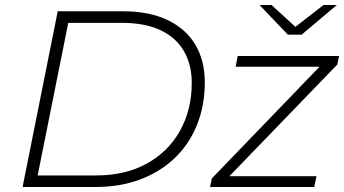

<svg xmlns="http://www.w3.org/2000/svg" viewBox="-20 -745 1371 765"><path d="M70 0 210 -700H470Q575 -700 648 -665Q721 -630 758.5 -566.5Q796 -503 796 -417Q796 -326 765.5 -249Q735 -172 677.5 -116.5Q620 -61 540 -30.5Q460 0 360 0ZM130 -46H363Q480 -46 565.5 -93.5Q651 -141 697.5 -224.5Q744 -308 744 -415Q744 -487 713 -541Q682 -595 620 -624.5Q558 -654 464 -654H252ZM817 0 824 -34 1253 -479H919L927 -522H1331L1324 -488L894 -43H1241L1232 0ZM1127 -607 1014 -725H1062L1157 -638L1269 -725H1322L1182 -607Z"/></svg>

Font: Montserrat Thin Light
Style: Italic
Weight: 300
Italic angle: -11.3°
Version: Version 9.000